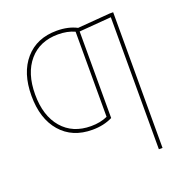

<svg xmlns="http://www.w3.org/2000/svg" viewBox="-134 -647 935 984"><g transform="rotate(-20 333.5 -155.0)"><path d="M566 -520H586V220H566V-500L391 -486V-14Q343 10 281 10Q172 10 109 -62.5Q46 -135 46 -260Q46 -385 109 -457.5Q172 -530 281 -530Q344 -530 390 -506ZM281 -10Q332 -10 371 -28V-492Q332 -510 281 -510Q181 -510 123.5 -443Q66 -376 66 -260Q66 -144 123.5 -77Q181 -10 281 -10Z"/></g></svg>

Font: Mplus 1p Thin
Style: Regular
Weight: 250
Version: Version 1.061